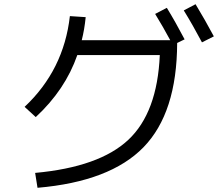

<svg xmlns="http://www.w3.org/2000/svg" viewBox="-20 -850 1040 907"><path d="M712.9 -784.2 768.1 -813Q809.1 -746.1 852.1 -664.1L816.9 -647Q815.9 -316.9 658 -154.5Q500 7.8 157.2 37.1L146 -33.2Q449.2 -61 586.2 -189.5Q723.1 -317.9 734.9 -589.8H345.2Q288.1 -425.8 148.9 -296.9L96.2 -345.2Q281.2 -519 310.1 -773.9L384.8 -769Q378.9 -710 366.2 -660.2H784.2Q748 -727.1 712.9 -784.2ZM848.1 -800.8 903.8 -830.1Q948.7 -755.9 990.2 -678.2L934.1 -649.9Q890.1 -732.9 848.1 -800.8Z"/></svg>

Font: WebKoruri
Style: Regular
Weight: 400
Foundry: lindwurm / mohemohe
Version: Version 1.00